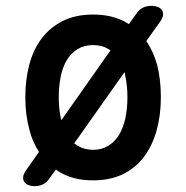

<svg xmlns="http://www.w3.org/2000/svg" viewBox="-20 -610 640 660"><path d="M300 10Q240 10 197 -12Q183 -19 172 -27L150 3Q141 17 128 23.5Q115 30 98 30Q88 30 78.5 26.5Q69 23 64 16Q59 9 59.5 -1Q60 -11 70 -25L114 -88Q92 -121 81 -164Q67 -216 67 -275.5Q67 -335 80.5 -387Q94 -439 123 -477.5Q152 -516 196 -538Q240 -560 300 -560Q360 -560 404 -538Q414 -533 423 -527L448 -562Q458 -577 471 -583.5Q484 -590 501 -590Q512 -590 521.5 -586.5Q531 -583 536 -576Q541 -569 540.5 -559Q540 -549 530 -535L483 -469Q507 -433 520 -388Q533 -336 533 -276Q533 -216 519 -164Q505 -112 476.5 -73Q448 -34 404 -12Q360 10 300 10ZM300 -95Q330 -95 352.5 -109Q375 -123 389.5 -147Q404 -171 411 -204Q418 -237 418 -276Q418 -314 411 -347Q410 -355 408 -362L235 -117L247 -109Q270 -95 300 -95ZM191 -197 360 -437Q357 -439 353 -441Q331 -455 300 -455Q269 -455 246.5 -441Q224 -427 209.5 -403Q195 -379 188.5 -346Q182 -313 182 -275Q182 -237 189 -204Q190 -200 191 -197Z"/></svg>

Font: Maple Mono NL SemiBold
Style: Regular
Weight: 600
Monospace: yes
Designer: subframe7536
Version: Version 7.000